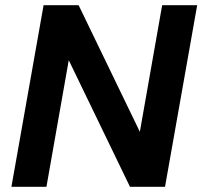

<svg xmlns="http://www.w3.org/2000/svg" viewBox="-20 -720 780 740"><path d="M24 0 148 -700H283L519 -212L605 -700H740L616 0H481L245 -488L159 0Z"/></svg>

Font: DM Sans 18pt
Style: Bold Italic
Weight: 700
Italic angle: -10°
Designer: Colophon Foundry, Jonny Pinhorn
Foundry: Colophon Foundry
Version: Version 4.004;gftools[0.9.30]